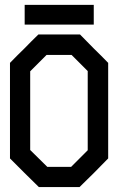

<svg xmlns="http://www.w3.org/2000/svg" viewBox="-20 -760 480 779"><path d="M102.5 -151.4Q126 -127.9 171.9 -83H268.6L335.9 -150.4V-471.7L270.5 -537.1H168.9L135.7 -503.9L102.5 -470.7ZM418.9 -117.2 361.3 -58.6 302.7 -1H137.7L79.1 -58.6L20.5 -117.2V-504.9Q48.8 -534.2 78.1 -562.5Q106.4 -591.8 135.7 -620.1H304.7L361.3 -562.5Q390.6 -534.2 418.9 -504.9ZM80.1 -740.2H360.4V-660.2H80.1Z"/></svg>

Font: mr_KirucoupageG
Style: Regular
Weight: 400
Designer: Jan Henkel
Version: Version 1.00 May 25, 2020, initial release